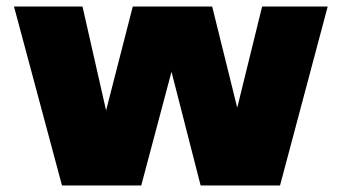

<svg xmlns="http://www.w3.org/2000/svg" viewBox="-20 -570 1050 590"><path d="M785.5 -550H987L840.5 0H596.5L507 -349.5L414 0H170.5L23 -550H233.5L306 -230.5L388 -550H632L709 -239Z"/></svg>

Font: Encode Sans Semi Expanded Black
Style: Regular
Weight: 900
Width: 6
Designer: Multiple Designers
Foundry: Impallari Type
Version: Version 2.000